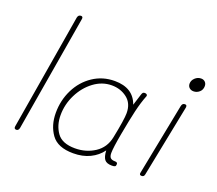

<svg xmlns="http://www.w3.org/2000/svg" viewBox="-130 -974 1316 1163"><g transform="rotate(20 527.5 -392.5)"><path d="M59 -27 184 -773Q188 -792 205 -792Q220 -792 216 -773L90 -27Q86 -9 72 -9Q56 -9 59 -27Z M710 -359Q696 -299 678.5 -203.5Q661 -108 661 -74Q661 -52 670 -43Q679 -34 699 -34Q716 -34 716 -22Q716 -10 710.5 -6.5Q705 -3 690 -3Q656 -3 642.5 -20.5Q629 -38 627 -78Q598 -38 551.5 -15.5Q505 7 444 7Q344 7 303 -50Q262 -107 262 -188Q262 -269 296.5 -338.5Q331 -408 393 -449.5Q455 -491 533 -491Q652 -491 686 -394L709 -467Q712 -477 716 -481Q720 -485 728 -485Q737 -485 741.5 -480.5Q746 -476 744 -470Q725 -423 710 -359ZM666 -332Q666 -395 624 -427.5Q582 -460 525 -460Q463 -460 410 -420.5Q357 -381 325.5 -317.5Q294 -254 294 -185Q294 -119 327.5 -72Q361 -25 444 -25Q515 -25 571 -61.5Q627 -98 641 -168Q666 -291 666 -332Z M963 -631Q963 -652 980 -668Q997 -684 1019 -684Q1035 -684 1045 -674Q1055 -664 1055 -648Q1055 -624 1038.5 -609.5Q1022 -595 1001 -595Q984 -595 973.5 -605Q963 -615 963 -631ZM868 -21 959 -484Q963 -504 979 -504Q989 -504 991 -497.5Q993 -491 991 -484L899 -22Q896 -6 881 -6Q865 -6 868 -21Z"/></g></svg>

Font: Mali ExtraLight
Style: Italic
Weight: 275
Italic angle: -10°
Version: Version 1.000; ttfautohint (v1.6)